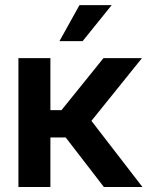

<svg xmlns="http://www.w3.org/2000/svg" viewBox="-20 -748 590 768"><path d="M53.7 0V-515.6H181.6V-307.6H226.1L394 -515.6H547.9L345.7 -264.6L549.8 0H395.5L242.7 -198.2H181.6V0ZM217.8 -583.5 297.9 -727.5H426.8L310.5 -583.5Z"/></svg>

Font: Inter Display Semi Bold
Style: Regular
Weight: 600
Designer: Rasmus Andersson
Foundry: rsms
Version: Version 4.000;git-37864ae